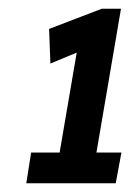

<svg xmlns="http://www.w3.org/2000/svg" viewBox="-20 -788 297 438"><path d="M40 -370 51 -440H116L155 -668L95 -643L92 -722L212 -768H256L200 -440H257L244 -370Z"/></svg>

Font: Georama Condensed
Style: Bold Italic
Weight: 700
Width: 3
Italic angle: -9°
Designer: Jean-Baptiste Levee
Foundry: Production Type
Version: Version 1.000